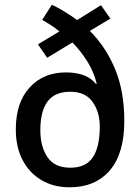

<svg xmlns="http://www.w3.org/2000/svg" viewBox="-20 -835 593 814"><path d="M200 -815Q227 -802 254 -785.5Q281 -769 307 -750L408 -813L448 -756L361 -704Q429 -636 468 -542Q507 -448 507 -322Q507 -184 445.5 -112.5Q384 -41 275 -41Q207 -41 155.5 -71.5Q104 -102 75.5 -157Q47 -212 47 -286Q47 -400 105.5 -464Q164 -528 259 -528Q348 -528 387 -479L390 -481Q377 -532 350 -575Q323 -618 287 -655L180 -590L141 -647L232 -702Q215 -716 196.5 -728Q178 -740 159 -751ZM278 -446Q212 -446 181.5 -404.5Q151 -363 151 -283Q151 -214 181 -169Q211 -124 278 -124Q344 -124 373.5 -168Q403 -212 403 -299Q403 -360 372.5 -403Q342 -446 278 -446Z"/></svg>

Font: Noto Sans Tamil UI SemiCondensed Medium
Style: Regular
Weight: 500
Width: 4
Designer: Jelle Bosma - Monotype Design Team
Foundry: Monotype Imaging Inc.
Version: Version 2.004; ttfautohint (v1.8.4.7-5d5b)